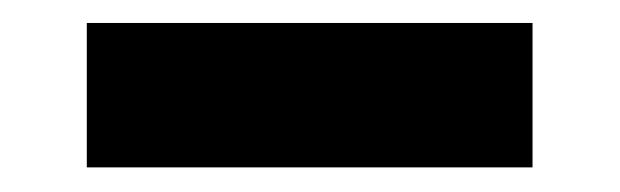

<svg xmlns="http://www.w3.org/2000/svg" viewBox="-20 -334 526 163"><path d="M432.1 -191.9H53.7V-314.5H432.1Z"/></svg>

Font: Vazirmatn UI Black
Style: Regular
Weight: 900
Designer: Saber Rastikerdar
Foundry: Saber Rastikerdar
Version: Version 33.003